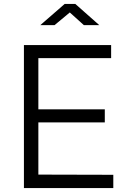

<svg xmlns="http://www.w3.org/2000/svg" viewBox="-20 -951 662 971"><path d="M404 -824H482L361 -931H307L184 -824H256L333 -888ZM101 0H553V-67L174 -68V-332H510V-398H174V-657H542V-723H101Z"/></svg>

Font: United Sans Light
Style: Regular
Weight: 300
Designer: Pablo Impallari, Rodrigo Fuenzalida (Modified by Dan O. Williams)
Version: Version 1.000;PS 001.000;hotconv 1.0.88;makeotf.lib2.5.64775